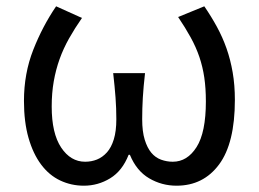

<svg xmlns="http://www.w3.org/2000/svg" viewBox="-20 -576 822 609"><path d="M246 13Q206 13 171 -3.5Q136 -20 110.5 -54Q85 -88 70.5 -138.5Q56 -189 56 -256Q56 -343 85.5 -418Q115 -493 158 -556L240 -519Q217 -486 199 -454Q181 -422 169 -388.5Q157 -355 150.5 -318Q144 -281 144 -238Q144 -153 174 -108Q204 -63 250 -63Q270 -63 287.5 -70Q305 -77 319 -92.5Q333 -108 341 -134Q349 -160 349 -198Q349 -232 346.5 -266Q344 -300 339 -344H440Q435 -300 433 -266Q431 -232 431 -198Q431 -159 439 -133Q447 -107 460 -91.5Q473 -76 491 -69.5Q509 -63 528 -63Q574 -63 603.5 -109.5Q633 -156 633 -254Q633 -296 628 -330Q623 -364 612.5 -395Q602 -426 585 -457Q568 -488 545 -522L628 -556Q650 -524 668 -491Q686 -458 698.5 -422.5Q711 -387 718 -346.5Q725 -306 725 -259Q725 -122 675 -54.5Q625 13 540 13Q493 13 453 -10.5Q413 -34 392 -85H388Q368 -34 329.5 -10.5Q291 13 246 13Z"/></svg>

Font: Kinto Sans
Style: Regular
Weight: 400
Designer: Authors: Ryoko NISHIZUKA  (kana & ideographs); Paul D. Hunt (Latin, Greek & Cyrillic); Wenlong ZHANG  (bopomofo); Sandol
Foundry: Adobe Systems Incorporated, ookami Inc.
Version: Version 0.001